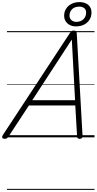

<svg xmlns="http://www.w3.org/2000/svg" viewBox="-66 -1306 919 1826"><path d="M-22 14Q-38 14 -43.5 5Q-49 -4 -40 -20L600 -994Q608 -1006 615.5 -1010.5Q623 -1015 637 -1015Q650 -1015 656.5 -1009.5Q663 -1004 664 -988L719 -14Q720 0 713.5 7Q707 14 692 14Q678 14 673 8.5Q668 3 667 -10L650 -303H209L16 -9Q6 5 -1 9.5Q-8 14 -22 14ZM241 -353H648L617 -930ZM656 -1055Q625 -1055 600 -1067Q575 -1079 559.5 -1102Q544 -1125 544 -1157Q544 -1194 562.5 -1223Q581 -1252 613.5 -1269Q646 -1286 691 -1286Q722 -1286 748 -1275Q774 -1264 789 -1241.5Q804 -1219 804 -1186Q804 -1149 785.5 -1119Q767 -1089 734 -1072Q701 -1055 656 -1055ZM658 -1098Q703 -1098 728 -1123.5Q753 -1149 753 -1186Q753 -1216 734 -1229.5Q715 -1243 689 -1243Q644 -1243 619.5 -1218.5Q595 -1194 595 -1158Q595 -1129 614.5 -1113.5Q634 -1098 658 -1098ZM0 490H833V500H0ZM0 -20H833V0H0ZM0 -505H833V-500H0ZM0 -1010H833V-1000H0Z"/></svg>

Font: Playwrite US Trad Guides
Style: Regular
Weight: 400
Designer: Veronika Burian, José Scaglione
Foundry: TypeTogether
Version: Version 1.003